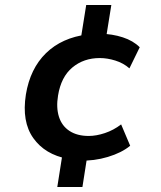

<svg xmlns="http://www.w3.org/2000/svg" viewBox="-20 -629 640 764"><path d="M208 115 230 -25 250 3Q159 -14 112.5 -79.5Q66 -145 83 -253Q100 -356 163 -417.5Q226 -479 328 -492L299 -459L323 -609H423L400 -466L378 -495Q427 -494 468.5 -480.5Q510 -467 536 -441L495 -357Q471 -378 439 -388Q407 -398 377 -398Q313 -398 268 -360.5Q223 -323 211 -249Q203 -201 214.5 -164.5Q226 -128 256.5 -108Q287 -88 333 -88Q363 -88 397.5 -99.5Q432 -111 462 -134L498 -49Q464 -21 409 -4.5Q354 12 297 10L329 -19L308 115Z"/></svg>

Font: Mulish ExtraLight
Style: Bold Italic
Weight: 700
Italic angle: -9°
Version: Version 3.603